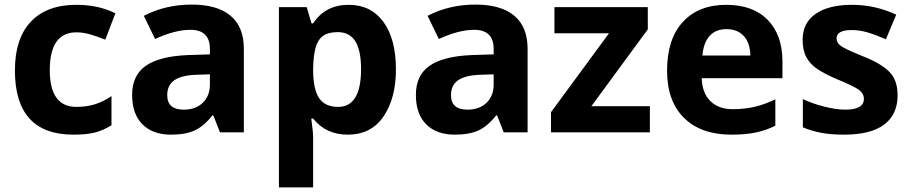

<svg xmlns="http://www.w3.org/2000/svg" viewBox="-20 -577 3971 837"><path d="M45 -270Q45 -409 114.5 -482.5Q184 -556 313 -556Q409 -556 483 -519L439 -404Q399 -420 370 -428Q341 -436 313 -436Q197 -436 197 -271Q197 -111 313 -111Q356 -111 392.5 -122Q429 -133 466 -158V-31Q429 -8 393 1Q357 10 300 10Q45 10 45 -270Z M556 -163Q556 -249 616 -290.5Q676 -332 800 -337L895 -340V-364Q895 -447 810 -447Q743 -447 656 -407L607 -508Q701 -557 816 -557Q927 -557 985 -508.5Q1043 -460 1043 -364V0H939L910 -74H906Q869 -27 829 -8.5Q789 10 725 10Q646 10 601 -35Q556 -80 556 -163ZM895 -208V-253L837 -251Q772 -249 740.5 -227.5Q709 -206 709 -162Q709 -99 781 -99Q833 -99 864 -129Q895 -159 895 -208Z M1196 -546H1317L1338 -475H1345Q1398 -556 1500 -556Q1597 -556 1651.5 -481.5Q1706 -407 1706 -274Q1706 -149 1652 -69.5Q1598 10 1496 10Q1401 10 1345 -60H1337Q1345 0 1345 19V240H1196ZM1554 -276Q1554 -357 1529 -397Q1504 -437 1452 -437Q1412 -437 1389 -421Q1366 -405 1356 -370Q1346 -335 1345 -275Q1345 -188 1371 -149.5Q1397 -111 1454 -111Q1554 -111 1554 -276Z M1793 -163Q1793 -249 1853 -290.5Q1913 -332 2037 -337L2132 -340V-364Q2132 -447 2047 -447Q1980 -447 1893 -407L1844 -508Q1938 -557 2053 -557Q2164 -557 2222 -508.5Q2280 -460 2280 -364V0H2176L2147 -74H2143Q2106 -27 2066 -8.5Q2026 10 1962 10Q1883 10 1838 -35Q1793 -80 1793 -163ZM2132 -208V-253L2074 -251Q2009 -249 1977.5 -227.5Q1946 -206 1946 -162Q1946 -99 2018 -99Q2070 -99 2101 -129Q2132 -159 2132 -208Z M2382 -88 2635 -432H2397V-546H2804V-449L2558 -114H2813V0H2382Z M2888 -269Q2888 -406 2956.5 -481Q3025 -556 3146 -556Q3262 -556 3326.5 -490.5Q3391 -425 3391 -308V-236H3039Q3041 -172 3076.5 -136.5Q3112 -101 3175 -101Q3224 -101 3268 -111Q3312 -121 3360 -144V-29Q3320 -9 3275.5 0.5Q3231 10 3168 10Q3036 10 2962 -63Q2888 -136 2888 -269ZM3251 -335Q3250 -390 3222.5 -420Q3195 -450 3147 -450Q3100 -450 3073.5 -420.5Q3047 -391 3042 -335Z M3480 -22V-145Q3522 -125 3574 -112Q3626 -99 3665 -99Q3746 -99 3746 -146Q3746 -172 3719 -189Q3692 -206 3628 -232Q3574 -255 3542.5 -276.5Q3511 -298 3495 -328Q3479 -358 3479 -404Q3479 -477 3535.5 -516.5Q3592 -556 3695 -556Q3795 -556 3887 -513L3842 -406Q3795 -426 3761 -436Q3727 -446 3693 -446Q3627 -446 3627 -410Q3627 -387 3654 -371.5Q3681 -356 3741 -332Q3822 -300 3857.5 -263.5Q3893 -227 3893 -162Q3893 -78 3834.5 -34Q3776 10 3660 10Q3602 10 3560 2Q3518 -6 3480 -22Z"/></svg>

Font: OpenSansMMV
Style: Bold
Weight: 700
Foundry: Ascender Corporation
Version: Version 4.001